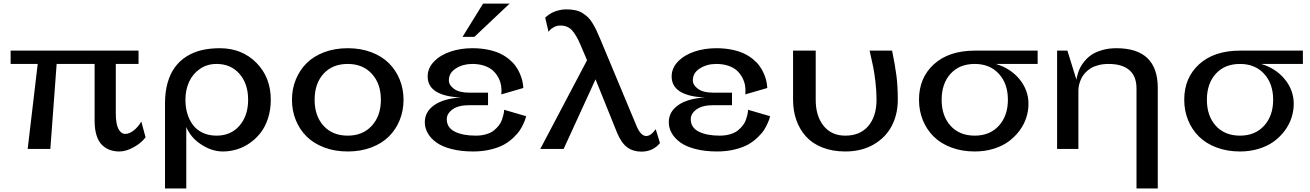

<svg xmlns="http://www.w3.org/2000/svg" viewBox="-20 -841 7396 1084"><path d="M136.2 0 192.9 -480H40V-555.2H762.2V-480H633.8V-201.2Q633.8 -141.1 648.7 -113Q663.6 -85 688 -85Q710 -85 734.9 -104.5Q759.8 -124 777.8 -154.8L801.8 -65.9Q778.8 -34.2 735.4 -10Q691.9 14.2 653.8 14.2Q624.5 14.2 600.6 5.6Q576.7 -2.9 556.6 -22Q536.6 -41 525.4 -75.7Q514.2 -110.4 514.2 -158.2V-480H299.8L264.2 0Z M911.6 223.1V-257.8Q911.6 -322.8 926.5 -374.5Q941.4 -426.3 968.3 -462.4Q995.1 -498.5 1033.7 -522.7Q1072.3 -546.9 1118.9 -557.9Q1165.5 -568.8 1220.7 -568.8Q1345.7 -568.8 1427.2 -486.8Q1508.8 -404.8 1508.8 -277.8Q1508.8 -222.7 1493.7 -174.8Q1478.5 -127 1452.4 -92.8Q1426.3 -58.6 1391.6 -34.2Q1356.9 -9.8 1317.9 2.2Q1278.8 14.2 1237.8 14.2Q1177.2 14.2 1117.2 -24.4Q1057.1 -63 1031.7 -124V223.1ZM1202.6 -480Q1149.4 -480 1108.9 -452.1Q1068.4 -424.3 1047.6 -378.9Q1026.9 -333.5 1026.9 -277.8Q1026.9 -235.8 1037.6 -199.7Q1048.3 -163.6 1069.3 -135.5Q1090.3 -107.4 1124.5 -91.3Q1158.7 -75.2 1202.6 -75.2Q1283.2 -75.2 1332 -131.3Q1380.9 -187.5 1380.9 -277.8Q1380.9 -368.2 1332 -424.1Q1283.2 -480 1202.6 -480Z M1628.4 -277.8Q1628.4 -338.9 1650.1 -392.1Q1671.9 -445.3 1711.4 -484.6Q1751 -523.9 1810.8 -546.4Q1870.6 -568.8 1943.4 -568.8Q2016.1 -568.8 2075.9 -546.4Q2135.7 -523.9 2175.3 -484.6Q2214.8 -445.3 2236.6 -392.1Q2258.3 -338.9 2258.3 -277.8Q2258.3 -216.3 2236.8 -163.1Q2215.3 -109.9 2175.5 -70.3Q2135.7 -30.8 2075.9 -8.3Q2016.1 14.2 1943.4 14.2Q1870.6 14.2 1810.8 -8.3Q1751 -30.8 1711.2 -70.3Q1671.4 -109.9 1649.9 -163.1Q1628.4 -216.3 1628.4 -277.8ZM1943.4 -75.2Q2028.3 -75.2 2079.3 -131.1Q2130.4 -187 2130.4 -277.8Q2130.4 -368.7 2079.3 -424.3Q2028.3 -480 1943.4 -480Q1856.9 -480 1806.6 -424.6Q1756.3 -369.1 1756.3 -277.8Q1756.3 -186.5 1806.6 -130.9Q1856.9 -75.2 1943.4 -75.2Z M2707.5 -820.8H2857.4L2658.2 -632.8H2591.3ZM2826.2 -221.2 2950.2 -185.1Q2949.2 -180.7 2947.5 -173.6Q2945.8 -166.5 2936.8 -145.8Q2927.7 -125 2915.5 -106.2Q2903.3 -87.4 2879.4 -64.5Q2855.5 -41.5 2825.9 -24.9Q2796.4 -8.3 2750.7 2.9Q2705.1 14.2 2651.4 14.2Q2582.5 14.2 2528.8 0.2Q2475.1 -13.7 2443.1 -37.1Q2411.1 -60.5 2394.8 -89.6Q2378.4 -118.7 2378.4 -150.9Q2378.4 -210 2431.4 -247.3Q2484.4 -284.7 2583.5 -291Q2493.2 -293.5 2443.8 -323.2Q2394.5 -353 2394.5 -409.2Q2394.5 -457 2430.9 -494.1Q2467.3 -531.2 2524.2 -550Q2581.1 -568.8 2646.5 -568.8Q2693.4 -568.8 2733.4 -560.8Q2773.4 -552.7 2802 -539.3Q2830.6 -525.9 2853.5 -507.1Q2876.5 -488.3 2890.9 -468.3Q2905.3 -448.2 2915 -425.8Q2924.8 -403.3 2929.2 -383.5Q2933.6 -363.8 2934.6 -344.2L2810.5 -308.1Q2813 -332.5 2809.3 -356.2Q2805.7 -379.9 2793.7 -402.6Q2781.7 -425.3 2763.2 -442.4Q2744.6 -459.5 2714.6 -469.7Q2684.6 -480 2646.5 -480Q2593.8 -480 2554 -454.8Q2514.2 -429.7 2514.2 -387.2Q2514.2 -360.8 2543.2 -339.4Q2572.3 -317.9 2628.4 -317.9H2735.4V-247.1H2628.4Q2568.4 -247.1 2535.4 -223.6Q2502.4 -200.2 2502.4 -168Q2502.4 -120.6 2547.6 -97.9Q2592.8 -75.2 2666.5 -75.2Q2699.2 -75.2 2725.6 -83.3Q2752 -91.3 2768.1 -104.2Q2784.2 -117.2 2796.1 -132.6Q2808.1 -147.9 2813.5 -163.6Q2818.8 -179.2 2822 -192.1Q2825.2 -205.1 2825.7 -212.9Z M3463.4 -92.8 3342.3 -393.1 3162.1 0H3030.3L3294.4 -501L3257.3 -587.9Q3233.9 -643.1 3209.5 -669.9Q3185.1 -696.8 3143.1 -696.8Q3124 -696.8 3107.4 -687.7Q3090.8 -678.7 3085 -671.6Q3079.1 -664.6 3077.1 -661.1L3058.1 -741.2Q3060.1 -743.2 3063.2 -746.3Q3066.4 -749.5 3077.9 -757.6Q3089.4 -765.6 3102.1 -771.7Q3114.7 -777.8 3135 -783Q3155.3 -788.1 3176.3 -788.1Q3204.6 -788.1 3227.3 -783.4Q3250 -778.8 3268.1 -767.6Q3286.1 -756.3 3299.3 -743.9Q3312.5 -731.4 3325.4 -710Q3338.4 -688.5 3347.4 -669.4Q3356.4 -650.4 3369.1 -620.1L3574.2 -128.9Q3597.7 -73.2 3628.4 -73.2Q3654.8 -73.2 3682.1 -111.8L3706.1 -33.2Q3666 15.1 3601.1 15.1Q3554.7 15.1 3521.2 -9.3Q3487.8 -33.7 3463.4 -92.8Z M4203.6 -221.2 4327.6 -185.1Q4326.7 -180.7 4325 -173.6Q4323.2 -166.5 4314.2 -145.8Q4305.2 -125 4293 -106.2Q4280.8 -87.4 4256.8 -64.5Q4232.9 -41.5 4203.4 -24.9Q4173.8 -8.3 4128.2 2.9Q4082.5 14.2 4028.8 14.2Q3960 14.2 3906.2 0.2Q3852.5 -13.7 3820.6 -37.1Q3788.6 -60.5 3772.2 -89.6Q3755.9 -118.7 3755.9 -150.9Q3755.9 -210 3808.8 -247.3Q3861.8 -284.7 3960.9 -291Q3870.6 -293.5 3821.3 -323.2Q3772 -353 3772 -409.2Q3772 -457 3808.3 -494.1Q3844.7 -531.2 3901.6 -550Q3958.5 -568.8 4023.9 -568.8Q4070.8 -568.8 4110.8 -560.8Q4150.9 -552.7 4179.4 -539.3Q4208 -525.9 4231 -507.1Q4253.9 -488.3 4268.3 -468.3Q4282.7 -448.2 4292.5 -425.8Q4302.2 -403.3 4306.6 -383.5Q4311 -363.8 4312 -344.2L4188 -308.1Q4190.4 -332.5 4186.8 -356.2Q4183.1 -379.9 4171.1 -402.6Q4159.2 -425.3 4140.6 -442.4Q4122.1 -459.5 4092 -469.7Q4062 -480 4023.9 -480Q3971.2 -480 3931.4 -454.8Q3891.6 -429.7 3891.6 -387.2Q3891.6 -360.8 3920.7 -339.4Q3949.7 -317.9 4005.9 -317.9H4112.8V-247.1H4005.9Q3945.8 -247.1 3912.8 -223.6Q3879.9 -200.2 3879.9 -168Q3879.9 -120.6 3925 -97.9Q3970.2 -75.2 4043.9 -75.2Q4076.7 -75.2 4103 -83.3Q4129.4 -91.3 4145.5 -104.2Q4161.6 -117.2 4173.6 -132.6Q4185.5 -147.9 4190.9 -163.6Q4196.3 -179.2 4199.5 -192.1Q4202.6 -205.1 4203.1 -212.9Z M4928.7 -277.8Q4928.7 -327.6 4922.6 -379.2Q4916.5 -430.7 4909.7 -464.1Q4902.8 -497.6 4889.6 -555.2H5016.6Q5033.2 -474.6 5041 -414.6Q5048.8 -354.5 5048.8 -277.8Q5048.8 -195.3 5014.4 -129.6Q4980 -64 4911.9 -24.9Q4843.8 14.2 4752.4 14.2Q4680.2 14.2 4623 -8.3Q4565.9 -30.8 4530.3 -70.6Q4494.6 -110.4 4476.1 -162.8Q4457.5 -215.3 4457.5 -277.8V-555.2H4585.4V-276.9Q4585.4 -186 4629.9 -130.6Q4674.3 -75.2 4752.4 -75.2Q4836.4 -75.2 4882.6 -129.9Q4928.7 -184.6 4928.7 -277.8Z M5838.4 -480H5602.5Q5686 -455.1 5736.3 -393.3Q5786.6 -331.5 5786.6 -254.9Q5786.6 -214.8 5773.9 -176Q5761.2 -137.2 5735.6 -102.8Q5710 -68.4 5674.3 -42.2Q5638.7 -16.1 5589.4 -1Q5540 14.2 5483.4 14.2Q5410.6 14.2 5350.8 -8.3Q5291 -30.8 5251.2 -70.3Q5211.4 -109.9 5189.9 -163.1Q5168.5 -216.3 5168.5 -277.8Q5168.5 -402.3 5253.2 -478.8Q5337.9 -555.2 5484.4 -555.2H5838.4ZM5483.4 -75.2Q5568.4 -75.2 5619.4 -131.1Q5670.4 -187 5670.4 -277.8Q5670.4 -368.7 5619.4 -424.3Q5568.4 -480 5483.4 -480Q5397 -480 5346.7 -424.6Q5296.4 -369.1 5296.4 -277.8Q5296.4 -186.5 5346.7 -130.9Q5397 -75.2 5483.4 -75.2Z M6396.5 223.1V-341.8Q6396.5 -410.6 6356 -445.3Q6315.4 -480 6239.3 -480Q6208 -480 6182.4 -473.4Q6156.7 -466.8 6139.4 -456.3Q6122.1 -445.8 6108.6 -431.6Q6095.2 -417.5 6087.9 -403.6Q6080.6 -389.6 6075.9 -374.8Q6071.3 -359.9 6069.8 -349.4Q6068.4 -338.9 6068.4 -330.1V0H5948.2V-555.2H6006.3L6057.6 -390.1Q6058.1 -394 6058.8 -400.4Q6059.6 -406.7 6065.2 -425.3Q6070.8 -443.8 6079.3 -460.7Q6087.9 -477.5 6105.5 -498.3Q6123 -519 6145.8 -533.7Q6168.5 -548.3 6204.1 -558.6Q6239.7 -568.8 6283.2 -568.8Q6516.6 -568.8 6516.6 -344.2V223.1Z M7335.9 -480H7100.1Q7183.6 -455.1 7233.9 -393.3Q7284.2 -331.5 7284.2 -254.9Q7284.2 -214.8 7271.5 -176Q7258.8 -137.2 7233.2 -102.8Q7207.5 -68.4 7171.9 -42.2Q7136.2 -16.1 7086.9 -1Q7037.6 14.2 6981 14.2Q6908.2 14.2 6848.4 -8.3Q6788.6 -30.8 6748.8 -70.3Q6709 -109.9 6687.5 -163.1Q6666 -216.3 6666 -277.8Q6666 -402.3 6750.7 -478.8Q6835.4 -555.2 6981.9 -555.2H7335.9ZM6981 -75.2Q7065.9 -75.2 7116.9 -131.1Q7168 -187 7168 -277.8Q7168 -368.7 7116.9 -424.3Q7065.9 -480 6981 -480Q6894.5 -480 6844.2 -424.6Q6793.9 -369.1 6793.9 -277.8Q6793.9 -186.5 6844.2 -130.9Q6894.5 -75.2 6981 -75.2Z"/></svg>

Font: Sporting Grotesque
Style: Regular
Weight: 400
Designer: Lucas LE BIHAN
Foundry: Lucas LE BIHAN
Version: Version 2.001;PS 2.1;hotconv 1.0.88;makeotf.lib2.5.647800